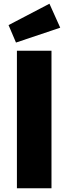

<svg xmlns="http://www.w3.org/2000/svg" viewBox="-20 -1013 368 1033"><path d="M71 0V-740H257V0ZM66 -784 26 -878 246 -993 304 -864Z"/></svg>

Font: Lexend ExtraBold
Style: Regular
Weight: 800
Designer: Bonnie Shaver-Troup, Thomas Jockin
Foundry: Lexend
Version: Version 1.007; ttfautohint (v1.8.3)